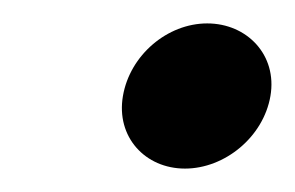

<svg xmlns="http://www.w3.org/2000/svg" viewBox="-20 -439 252 164"><path d="M85 -357C79 -322 104 -295 138 -295C172 -295 205 -322 211 -357C217 -392 191 -419 157 -419C123 -419 91 -392 85 -357Z"/></svg>

Font: Charger Sport
Style: BdObl
Weight: 700
Designer: Jasper
Foundry: Cannot Into Space Fonts
Version: Version 1.1